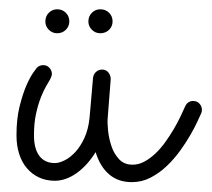

<svg xmlns="http://www.w3.org/2000/svg" viewBox="-20 -374 444 403"><path d="M180.7 -54.7Q163.6 -26.9 140.9 -10.7Q118.2 5.4 95.2 5.4Q76.7 5.4 62 -1.5Q47.4 -8.3 36.6 -20.8Q25.9 -33.2 20.3 -50.8Q14.6 -68.4 14.6 -90.3Q14.6 -124.5 21.2 -150.9Q27.8 -177.2 35.6 -195.1Q43.5 -212.9 50.3 -222.2Q57.1 -231.4 57.1 -231.4Q59.6 -234.4 63.2 -235.8Q66.9 -237.3 70.8 -237.3Q78.6 -237.3 83.7 -231.7Q88.9 -226.1 88.9 -218.8Q88.9 -215.8 87.6 -212.9Q86.4 -210 85 -207Q82.5 -202.6 77.1 -193.6Q71.8 -184.6 65.9 -169.9Q60.1 -155.3 55.7 -135.5Q51.3 -115.7 51.3 -90.3Q51.3 -61.5 62.7 -46.6Q74.2 -31.7 95.2 -31.7Q104 -31.7 115.5 -37.4Q127 -43 137.9 -54.7Q148.9 -66.4 157.2 -84.5Q165.5 -102.5 168 -127L175.3 -210.9Q176.3 -218.3 181.6 -223.1Q187 -228 194.3 -228Q202.6 -228 207.5 -221.9Q212.4 -215.8 212.4 -208L206.1 -127Q205.1 -116.7 206.8 -100.1Q208.5 -83.5 213.9 -67.4Q219.2 -51.3 230 -39.8Q240.7 -28.3 258.3 -28.3Q271 -28.3 283.2 -34.9Q295.4 -41.5 306.6 -52.2Q317.9 -63 327.4 -76.4Q336.9 -89.8 345 -103.5Q353 -117.2 358.9 -129.6Q364.7 -142.1 368.7 -150.9Q371.1 -156.2 375.5 -159.2Q379.9 -162.1 385.3 -162.1Q394 -162.1 398.9 -156.2Q403.8 -150.4 403.8 -143.6Q403.8 -139.6 402.3 -136.2Q400.4 -132.3 394.8 -119.9Q389.2 -107.4 380.1 -91.6Q371.1 -75.7 358.4 -58.1Q345.7 -40.5 330.1 -25.6Q314.5 -10.7 296.1 -1.2Q277.8 8.3 256.8 8.3Q228 8.3 209 -8.1Q189.9 -24.4 180.7 -54.7ZM216.3 -329.1Q216.3 -318.8 209 -311.5Q201.7 -304.2 190.4 -304.2Q180.2 -304.2 172.9 -311.5Q165.5 -318.8 165.5 -329.1Q165.5 -339.8 172.9 -347.2Q180.2 -354.5 190.4 -354.5Q201.7 -354.5 209 -347.2Q216.3 -339.8 216.3 -329.1ZM125.5 -329.1Q125.5 -318.8 118.2 -311.5Q110.8 -304.2 100.1 -304.2Q89.8 -304.2 82.5 -311.5Q75.2 -318.8 75.2 -329.1Q75.2 -339.8 82.5 -347.2Q89.8 -354.5 100.1 -354.5Q110.8 -354.5 118.2 -347.2Q125.5 -339.8 125.5 -329.1Z"/></svg>

Font: Sacramento
Style: Regular
Weight: 400
Designer: Astigmatic (AOETI)
Foundry: Astigmatic (AOETI)
Version: Version 1.000